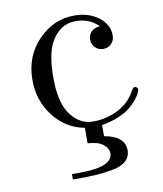

<svg xmlns="http://www.w3.org/2000/svg" viewBox="-75 -504 651 768"><g transform="rotate(-10 250.0 -119.5)"><path d="M68.8 -215.8Q68.8 -313 131.3 -377.4Q193.8 -441.9 277.8 -441.9Q335.9 -441.9 376 -411.9Q416 -381.8 416 -337.9Q416 -315.9 402.6 -303Q389.2 -290 370.1 -290Q351.1 -290 337.6 -303Q324.2 -315.9 324.2 -335.9Q324.2 -356 337.6 -368.4Q351.1 -380.9 372.1 -381.8Q335 -418.9 279.8 -418.9Q212.9 -418.9 176.8 -350.1Q152.8 -303.2 152.8 -210Q152.8 -112.8 186 -64.9Q223.1 -10.7 280.8 -11.2Q328.6 -11.2 373.3 -31.5Q418 -51.8 443.8 -89.8Q445.8 -92.8 448.5 -97.4Q451.2 -102.1 453.1 -105.5Q455.1 -108.9 458 -112.5Q460.9 -116.2 462.9 -117.2Q468.8 -120.1 473.9 -116Q479 -111.8 479 -106Q479 -103 474.6 -93Q470.2 -83 458 -67.4Q445.8 -51.8 428 -37.4Q410.2 -22.9 379.6 -10Q349.1 2.9 312 8.8V54.2Q395 68.4 395 126Q395 151.9 376.5 168.9Q357.9 186 321 192.6Q284.2 199.2 253.7 201.2Q223.1 203.1 173.8 203.1H159.2V181.2H190.9Q324.7 181.2 325.2 126Q325.2 106 305.2 89.6Q285.2 73.2 242.2 70.8V7.8Q166 -6.3 117.4 -69.6Q68.8 -132.8 68.8 -215.8Z"/></g></svg>

Font: CMU Serif Upright Italic
Style: UprightItalic
Weight: 500
Version: Version 0.7.0